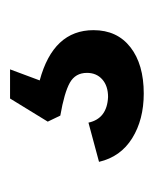

<svg xmlns="http://www.w3.org/2000/svg" viewBox="18 -75 306 382"><g transform="rotate(-90 171.0 116.0)"><path d="M176 249Q124 249 87 226Q50 203 40 160L118 139Q126 176 169 178Q191 178 204 166.5Q217 155 217 136Q217 113 197.5 102Q178 91 132 83L120 58L166 -17H224L202 42Q302 69 302 149Q302 196 268 222.5Q234 249 176 249Z"/></g></svg>

Font: Mona Sans SemiBold
Style: Regular
Weight: 600
Designer: Deni Anggara
Foundry: GitHub
Version: Version 2.000;Glyphs 3.2.3 (3260)